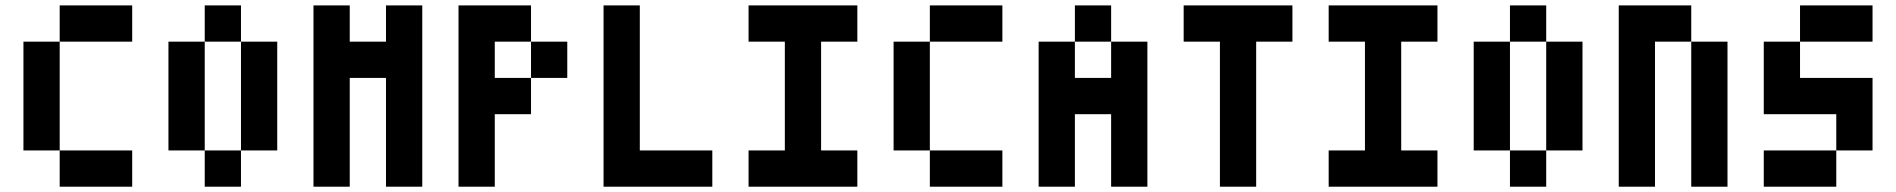

<svg xmlns="http://www.w3.org/2000/svg" viewBox="-20 -704 7149 724"><path d="M205.1 -546.9V-683.6H478.5V-546.9ZM205.1 0V-136.7H478.5V0ZM68.4 -546.9H205.1V-136.7H68.4Z M888.7 -546.9H752V-683.6H888.7ZM888.7 0H752V-136.7H888.7ZM888.7 -546.9H1025.4V-136.7H888.7ZM615.2 -546.9H752V-136.7H615.2Z M1162.1 -683.6H1298.8V-546.9H1435.5V-683.6H1572.3V0H1435.5V-410.2H1298.8V0H1162.1Z M2119.1 -410.2H1982.4V-546.9H2119.1ZM1982.4 -683.6V-546.9H1845.7V-410.2H1982.4V-273.4H1845.7V0H1709V-683.6Z M2255.9 -683.6H2392.6V-136.7H2666V0H2255.9Z M2939.5 -546.9H2802.7V-683.6H3212.9V-546.9H3076.2V-136.7H3212.9V0H2802.7V-136.7H2939.5Z M3486.3 -546.9V-683.6H3759.8V-546.9ZM3486.3 0V-136.7H3759.8V0ZM3349.6 -546.9H3486.3V-136.7H3349.6Z M4169.9 -546.9H4033.2V-683.6H4169.9ZM3896.5 -546.9H4033.2V-410.2H4169.9V-546.9H4306.6V0H4169.9V-273.4H4033.2V0H3896.5Z M4580.1 -546.9H4443.4V-683.6H4853.5V-546.9H4716.8V0H4580.1Z M5127 -546.9H4990.2V-683.6H5400.4V-546.9H5263.7V-136.7H5400.4V0H4990.2V-136.7H5127Z M5810.5 -546.9H5673.8V-683.6H5810.5ZM5810.5 0H5673.8V-136.7H5810.5ZM5810.5 -546.9H5947.3V-136.7H5810.5ZM5537.1 -546.9H5673.8V-136.7H5537.1Z M6357.4 -683.6V-546.9H6220.7V0H6084V-683.6ZM6357.4 -546.9H6494.1V0H6357.4Z M6767.6 -546.9V-683.6H7041V-546.9ZM6630.9 0V-136.7H6904.3V0ZM6630.9 -546.9H6767.6V-410.2H7041V-136.7H6904.3V-273.4H6630.9Z"/></svg>

Font: DatCub
Style: Bold
Weight: 700
Designer: GGBot
Version: 1.00